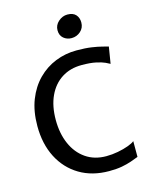

<svg xmlns="http://www.w3.org/2000/svg" viewBox="-141 -1067 922 1165"><g transform="rotate(-15 320.0 -484.0)"><path d="M46.5 -368.5Q46.5 -461 74.2 -532Q102 -603 150.5 -652Q199 -701 261.8 -726Q324.5 -751 394 -751Q450 -751 488.2 -745.2Q526.5 -739.5 551 -733Q575.5 -726.5 590.5 -723L573.5 -618.5Q565.5 -623.5 546 -632.5Q526.5 -641.5 491.5 -649.2Q456.5 -657 401.5 -657Q329.5 -657 276 -622.8Q222.5 -588.5 193.2 -525.2Q164 -462 164 -375.5Q164 -290.5 192.8 -224.8Q221.5 -159 275.5 -121.5Q329.5 -84 404 -84Q441 -84 477.8 -91Q514.5 -98 543.2 -108.5Q572 -119 585 -130V-31Q563.5 -22.5 537.5 -13.5Q511.5 -4.5 477.8 1.8Q444 8 398 8Q291.5 8 212.5 -39.2Q133.5 -86.5 90 -171.2Q46.5 -256 46.5 -368.5ZM386 -830.5Q357 -830.5 336 -848.2Q315 -866 315 -898Q315 -930.5 340.5 -953Q366 -975.5 397 -975.5Q432.5 -975.5 449.8 -956.2Q467 -937 467 -907.5Q467 -873.5 442.8 -852Q418.5 -830.5 386 -830.5Z"/></g></svg>

Font: Tracken
Style: Regular
Weight: 400
Designer: Eben Sorkin
Foundry: Eben Sorkin
Version: Version 2.001